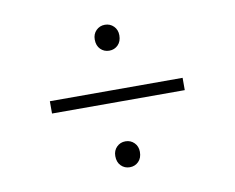

<svg xmlns="http://www.w3.org/2000/svg" viewBox="-57 -621 714 584"><g transform="rotate(-10 300.0 -329.0)"><path d="M300 -469Q284 -469 273 -480Q262 -491 262 -510Q262 -527 273 -538Q284 -549 300 -549Q316 -549 327 -538Q338 -527 338 -510Q338 -491 327 -480Q316 -469 300 -469ZM300 -109Q284 -109 273 -120Q262 -131 262 -150Q262 -167 273 -178Q284 -189 300 -189Q316 -189 327 -178Q338 -167 338 -150Q338 -131 327 -120Q316 -109 300 -109ZM95 -311V-349H505V-311Z"/></g></svg>

Font: Source Code Pro Light
Style: Regular
Weight: 300
Monospace: yes
Designer: Paul D. Hunt, Teo Tuominen
Foundry: Adobe Systems Incorporated
Version: Version 2.030;PS 1.000;hotconv 16.6.51;makeotf.lib2.5.65220